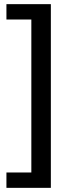

<svg xmlns="http://www.w3.org/2000/svg" viewBox="-20 -725 374 925"><path d="M11 180V106H131V-631H11V-705H225V180Z"/></svg>

Font: Nunito Sans 12pt ExtraLight 10pt Medium
Style: Regular
Weight: 500
Version: Version 3.101;gftools[0.9.27]